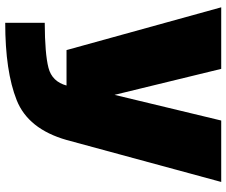

<svg xmlns="http://www.w3.org/2000/svg" viewBox="-86 -547 868 736"><g transform="rotate(90 348.0 -179.0)"><path d="M172 0H516.5L677.5 -593H442L320.5 -88H367L244 -593H8ZM67.5 235Q253.5 235 364 191Q474.5 147 516.5 0L308 -0.5Q293 55.5 239.8 69.2Q186.5 83 67.5 83.5Z"/></g></svg>

Font: Anybody UltraCondensed Thin Black
Style: Regular
Weight: 900
Version: Version 1.111